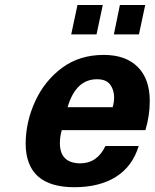

<svg xmlns="http://www.w3.org/2000/svg" viewBox="-20 -742 627 778"><path d="M371.1 -602.5H268.6L293.9 -721.7H396.5ZM543 -602.5H441.4L465.8 -721.7H568.4ZM436.5 -307.6Q442.4 -327.1 442.4 -346.7Q442.4 -377.9 426.3 -399.4Q410.2 -420.9 373 -420.9Q287.1 -420.9 253.9 -307.6ZM569.3 -214.8H230.5Q222.7 -189.5 222.7 -162.1Q222.7 -81.1 304.7 -80.1Q374 -80.1 407.2 -150.4H542Q516.6 -67.4 449.7 -25.4Q382.8 16.6 281.2 16.6Q85.9 16.6 84 -158.2Q84 -247.1 122.1 -330.6Q160.2 -414.1 231 -466.8Q301.8 -519.5 400.4 -519.5Q489.3 -519.5 538.1 -470.7Q586.9 -421.9 586.9 -333Q586.9 -273.4 569.3 -214.8Z"/></svg>

Font: FreeUniversal
Style: BoldItalic
Weight: 700
Italic angle: -11°
Version: Version 1.001 March 22, 2017